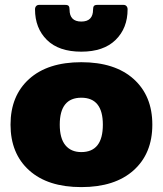

<svg xmlns="http://www.w3.org/2000/svg" viewBox="-20 -749 665 784"><path d="M123 -711Q123 -719 127.5 -724Q132 -729 139 -729H247Q257 -729 260.5 -724.5Q264 -720 264 -710Q264 -661 312 -661Q360 -661 360 -710Q360 -720 363.5 -724.5Q367 -729 377 -729H485Q492 -729 496.5 -724Q501 -719 501 -711Q501 -634 452 -586Q403 -538 312 -538Q220 -538 171.5 -586Q123 -634 123 -711ZM23 -240Q23 -358 99 -426.5Q175 -495 312 -495Q449 -495 525.5 -426.5Q602 -358 602 -240Q602 -122 525.5 -53.5Q449 15 312 15Q175 15 99 -53.5Q23 -122 23 -240ZM400 -240Q400 -350 312 -350Q224 -350 224 -240Q224 -184 247 -156Q270 -128 312 -128Q400 -128 400 -240Z"/></svg>

Font: Mitr SemiBold
Style: Regular
Weight: 600
Designer: Thanarat Vachiruckul
Foundry: Cadson Demak
Version: Version 1.003